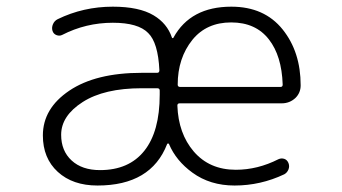

<svg xmlns="http://www.w3.org/2000/svg" viewBox="-20 -576 1040 584"><path d="M166 -166Q166 -117.2 197.8 -87.9Q229.5 -58.6 284.2 -58.6Q372.1 -58.6 418.9 -117.2Q465.8 -175.8 465.8 -288.1V-300.8Q465.8 -307.6 458 -307.6H411.1Q296.9 -307.6 231.4 -265.6Q166 -223.6 166 -166ZM526.4 -261.7Q519.5 -261.7 519.5 -254.9Q522.5 -169.9 569.3 -115.2Q617.2 -59.6 697.3 -59.6Q763.7 -59.6 827.1 -91.8Q835.9 -95.7 844.7 -92.8Q853.5 -89.8 857.4 -80.1Q861.3 -70.3 857.4 -60.5Q853.5 -50.8 844.7 -45.9Q772.5 -11.7 693.4 -11.7Q619.1 -11.7 565.4 -50.8Q515.6 -86.9 494.1 -137.7Q493.2 -139.6 491.2 -139.6Q489.3 -139.6 488.3 -137.7Q439.5 -11.7 276.4 -11.7Q201.2 -11.7 155.8 -53.2Q110.4 -94.7 110.4 -164.1Q110.4 -246.1 190.9 -300.3Q271.5 -354.5 411.1 -354.5H458Q464.8 -354.5 464.8 -362.3Q460.9 -446.3 430.7 -475.6Q400.4 -506.8 323.2 -506.8Q241.2 -506.8 168.9 -469.7Q161.1 -465.8 151.9 -469.2Q142.6 -472.7 139.6 -482.4Q136.7 -492.2 141.1 -502.4Q145.5 -512.7 155.3 -517.6Q233.4 -555.7 323.2 -555.7Q403.3 -555.7 447.3 -529.3Q488.3 -504.9 502.9 -461.9Q502.9 -460 505.4 -460Q507.8 -460 507.8 -461.9Q559.6 -555.7 683.6 -555.7Q784.2 -555.7 839.8 -486.3Q894.5 -418 894.5 -316.4Q894.5 -293.9 878.9 -278.3Q861.3 -261.7 836.9 -261.7ZM520.5 -318.4Q520.5 -311.5 528.3 -311.5H833Q839.8 -311.5 839.8 -318.4Q839.8 -318.4 839.8 -319.3Q836.9 -406.2 797.9 -456.1Q757.8 -507.8 683.1 -507.8Q608.4 -507.8 565.4 -455.1Q520.5 -399.4 520.5 -318.4Z"/></svg>

Font: Rounded Mgen+ 1m light
Style: Regular
Weight: 200
Designer: [Source Han Sans]
Ryoko NISHIZUKA  (kana & ideographs); Paul D. Hunt (Latin, Greek & Cyrillic); Wenlong ZHANG  (bopomofo
Version: Version 1.059.20150602